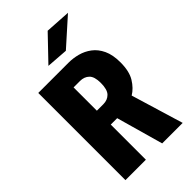

<svg xmlns="http://www.w3.org/2000/svg" viewBox="-270 -1001 1090 1090"><g transform="rotate(-45 275.0 -456.0)"><path d="M55.5 0V-700H299Q335 -700 371.8 -690.2Q408.5 -680.5 439.5 -657.2Q470.5 -634 489.5 -593.8Q508.5 -553.5 508.5 -493Q508.5 -421 482.5 -378.8Q456.5 -336.5 420 -314.5L515 0H350.5L271 -282H219.5V0ZM219.5 -393.5H271.5Q305 -393.5 326 -414.8Q347 -436 347 -489.5Q347 -540 325.8 -560.2Q304.5 -580.5 271 -580.5H219.5ZM335.5 -758.5 205 -768 343 -912 496.5 -902.5Z"/></g></svg>

Font: Trispace SemiCondensed
Style: Bold
Weight: 700
Width: 4
Designer: Tyler Finck
Foundry: Etcetera Type Company
Version: Version 1.210; ttfautohint (v1.8.3)